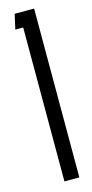

<svg xmlns="http://www.w3.org/2000/svg" viewBox="-100 -629 316 659"><g transform="rotate(-15 58.0 -300.0)"><path d="M96 -600V0H43V-547H15L27 -600Z"/></g></svg>

Font: Karantina Light
Style: Regular
Weight: 300
Designer: Rony Koch
Foundry: Rony Koch
Version: Version 1.000; ttfautohint (v1.8.3)